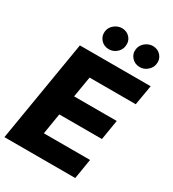

<svg xmlns="http://www.w3.org/2000/svg" viewBox="-228 -1072 1074 1192"><g transform="rotate(30 309.0 -475.5)"><path d="M-4.9 0 116.2 -727.5H623.5L599.1 -584.5H268.1L243.2 -435.5H548.8L525.4 -292.5H219.7L195.3 -143.1H526.4L502.9 0ZM283.7 -796.4Q246.6 -796.4 224.4 -822.3Q202.1 -848.1 207.5 -883.8Q212.4 -912.1 236.3 -931.4Q260.3 -950.7 290 -951.2Q326.7 -950.7 348.4 -925Q370.1 -899.4 363.8 -863.8Q359.9 -835.9 336.4 -816.2Q313 -796.4 283.7 -796.4ZM504.9 -796.4Q468.3 -796.4 445.8 -822.3Q423.3 -848.1 429.2 -883.8Q434.1 -912.1 458 -931.4Q481.9 -950.7 511.2 -951.2Q548.3 -950.7 570.1 -925Q591.8 -899.4 585.9 -863.8Q581.1 -835.9 557.9 -816.2Q534.7 -796.4 504.9 -796.4Z"/></g></svg>

Font: Inter Tight ExtraBold
Style: Italic
Weight: 800
Italic angle: -9.39999°
Designer: Rasmus Andersson
Foundry: rsms
Version: Version 3.004